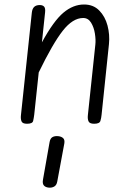

<svg xmlns="http://www.w3.org/2000/svg" viewBox="-20 -564 597 875"><path d="M103 0Q82.5 0 78 -11.2Q73.5 -22.5 75.5 -39.5L125 -506Q127 -524.5 136 -532.8Q145 -541 161 -541Q174.5 -541 181 -533.8Q187.5 -526.5 185.5 -508L171 -371Q224.5 -469 269 -506.2Q313.5 -543.5 363 -543.5Q405.5 -543.5 432.2 -516.2Q459 -489 470 -447.5Q481 -406 476.5 -362.5L443 -41.5Q441.5 -25.5 437.5 -12.8Q433.5 0 409 0Q388.5 0 383.5 -11Q378.5 -22 380.5 -39.5L414.5 -360.5Q417 -382.5 412.5 -411Q408 -439.5 395 -460.8Q382 -482 359 -482Q311.5 -482 265.8 -423.5Q220 -365 156.5 -234L136 -41.5Q134 -25.5 131 -12.8Q128 0 103 0ZM201.5 291Q187 289.5 179.8 281Q172.5 272.5 176 254L206 83.5Q209 66.5 219.2 60.8Q229.5 55 245 56.5Q260 58 268 65.8Q276 73.5 273 90.5L241 263Q238 280 227 286.2Q216 292.5 201.5 291Z"/></svg>

Font: Edu NSW ACT Hand Pre
Style: Regular
Weight: 400
Designer: Tina and Corey Anderson, Eben Sorkin, Mirko Velimirovic
Foundry: Sorkin Type Co.
Version: Version 2.000